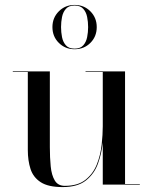

<svg xmlns="http://www.w3.org/2000/svg" viewBox="-20 -750 620 780"><path d="M193 -640Q193 -678 219 -704Q245 -730 283 -730Q321.5 -730 347.2 -704Q373 -678 373 -640Q373 -601.5 347.2 -575.8Q321.5 -550 283 -550Q245 -550 219 -575.8Q193 -601.5 193 -640ZM228 -640Q228 -619 232 -599Q236 -579 247.8 -565.8Q259.5 -552.5 283 -552.5Q306.5 -552.5 318.2 -565.8Q330 -579 334 -599Q338 -619 338 -640Q338 -661 334 -681Q330 -701 318.2 -714.2Q306.5 -727.5 283 -727.5Q259.5 -727.5 247.8 -714.2Q236 -701 232 -681Q228 -661 228 -640ZM488 -2.5H548V0H397.5V-171Q393 -127.5 378.2 -86Q363.5 -44.5 329.5 -17.2Q295.5 10 234.5 10Q176 10 145.5 -9.8Q115 -29.5 104 -63.5Q93 -97.5 93 -141V-457.5H32V-460H182.5V-152Q182.5 -110 186 -74.2Q189.5 -38.5 202.5 -16.8Q215.5 5 243.5 5Q296.5 5 327.5 -19.8Q358.5 -44.5 373.5 -82.5Q388.5 -120.5 393 -162Q397.5 -203.5 397.5 -237V-457.5H327.5V-460H488Z"/></svg>

Font: Bodoni* 72pt
Style: Regular
Weight: 400
Version: Version 2.3